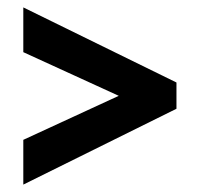

<svg xmlns="http://www.w3.org/2000/svg" viewBox="-20 -618 540 519"><path d="M43 -119V-240L301 -359L43 -477V-598L457 -395V-324Z"/></svg>

Font: Noto Sans Mono Condensed Extra
Style: Regular
Weight: 800
Width: 3
Designer: Monotype Design Team
Foundry: Monotype Imaging Inc.
Version: Version 1.900